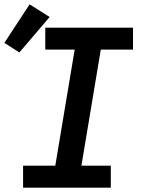

<svg xmlns="http://www.w3.org/2000/svg" viewBox="-54 -862 674 882"><path d="M52 0V-101H200L289 -634H154V-735H557V-634H409L320 -101H455V0ZM35 -621 -34 -665 82 -842 174 -784Z"/></svg>

Font: Iosevka Curly Slab ExObl
Style: Bold
Weight: 700
Width: 7
Italic angle: -9°
Monospace: yes
Designer: Belleve Invis
Foundry: Belleve Invis
Version: Version 11.0.0; ttfautohint (v1.8.3)